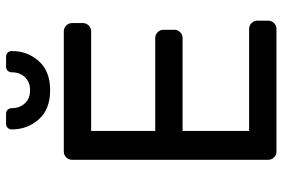

<svg xmlns="http://www.w3.org/2000/svg" viewBox="-169 -761 930 632"><g transform="rotate(-90 296.0 -445.0)"><path d="M181 -309H487Q498 -309 506 -317Q514 -325 514 -336V-372Q514 -383 506 -391Q498 -399 487 -399H181V-610H509Q520 -610 528 -618Q536 -626 536 -637V-673Q536 -684 528 -692Q520 -700 509 -700H113Q102 -700 94 -692Q86 -684 86 -673V-27Q86 -16 94 -8Q102 0 113 0H517Q528 0 536 -8Q544 -16 544 -27V-63Q544 -74 536 -82Q528 -90 517 -90H181ZM205 -890H237Q246 -890 251 -884.5Q256 -879 256 -871Q256 -845 272 -828Q288 -811 315 -811Q342 -811 358 -828Q374 -845 374 -871Q374 -879 379 -884.5Q384 -890 393 -890H425Q434 -890 439 -884.5Q444 -879 444 -871Q444 -820 411 -782.5Q378 -745 315 -745Q252 -745 219 -782.5Q186 -820 186 -871Q186 -879 191 -884.5Q196 -890 205 -890Z"/></g></svg>

Font: Contemporary
Style: Regular
Weight: 400
Designer: Victor Tran
Foundry: Victor Tran
Version: Version 1.100